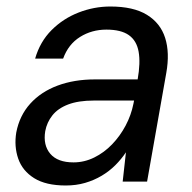

<svg xmlns="http://www.w3.org/2000/svg" viewBox="-20 -558 589 590"><path d="M182 12Q121 12 85 -10.5Q49 -33 36 -70.5Q23 -108 30 -151Q40 -203 73 -239.5Q106 -276 157 -295Q208 -314 272 -314H403Q412 -365 406 -399Q400 -433 376 -450Q352 -467 307 -467Q262 -467 226 -444.5Q190 -422 174 -378H88Q103 -430 138.5 -465.5Q174 -501 221.5 -519.5Q269 -538 319 -538Q390 -538 431.5 -512.5Q473 -487 487.5 -441.5Q502 -396 491 -334L432 0H357L367 -90Q353 -69 334.5 -50.5Q316 -32 292.5 -18Q269 -4 241.5 4Q214 12 182 12ZM206 -59Q239 -59 269.5 -74Q300 -89 324.5 -114.5Q349 -140 366 -172Q383 -204 390 -239L392 -249H268Q221 -249 189.5 -237Q158 -225 141 -203.5Q124 -182 119 -155Q112 -112 134.5 -85.5Q157 -59 206 -59Z"/></svg>

Font: DM Sans 9pt
Style: Italic
Weight: 400
Italic angle: -10°
Designer: Colophon Foundry, Jonny Pinhorn
Foundry: Colophon Foundry
Version: Version 4.004